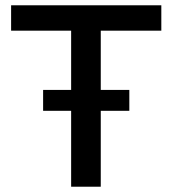

<svg xmlns="http://www.w3.org/2000/svg" viewBox="-20 -706 652 726"><path d="M249 0V-590H22V-686H590V-590H361V0ZM143 -287V-366H469V-287Z"/></svg>

Font: Archivo SemiBold Medium
Style: Regular
Weight: 500
Version: Version 2.001